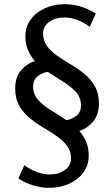

<svg xmlns="http://www.w3.org/2000/svg" viewBox="-20 -752 535 922"><path d="M53 -327Q53 -380 79.5 -412.5Q106 -445 147 -459Q127 -482 114.5 -511Q102 -540 102 -577Q102 -624 128 -659Q154 -694 197 -713Q240 -732 291 -732Q328 -732 366 -721Q404 -710 440 -687L411 -623Q381 -646 349.5 -657Q318 -668 289 -668Q246 -668 216.5 -647Q187 -626 187 -591Q187 -555 206.5 -529.5Q226 -504 256.5 -483Q287 -462 321 -442Q355 -422 385.5 -397Q416 -372 435.5 -338Q455 -304 455 -255Q455 -203 428.5 -170Q402 -137 361 -123Q381 -101 393.5 -72Q406 -43 406 -5Q406 42 380 77Q354 112 311 131Q268 150 217 150Q180 150 142 139Q104 128 68 105L97 41Q127 64 159 75Q191 86 219 86Q262 86 291.5 64.5Q321 43 321 9Q321 -27 301.5 -52.5Q282 -78 251.5 -99Q221 -120 187 -140Q153 -160 122.5 -185Q92 -210 72.5 -244Q53 -278 53 -327ZM139 -337Q139 -299 163.5 -272Q188 -245 225 -222.5Q262 -200 299 -175Q328 -180 348.5 -197.5Q369 -215 369 -245Q369 -284 344.5 -310.5Q320 -337 283.5 -359.5Q247 -382 209 -407Q180 -402 159.5 -384.5Q139 -367 139 -337Z"/></svg>

Font: Rosario Light
Style: Regular
Weight: 300
Designer: Hector Gatti
Foundry: Omnibus Type
Version: Version 1.101; ttfautohint (v1.8.1.43-b0c9)